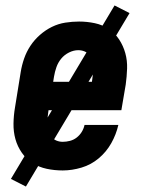

<svg xmlns="http://www.w3.org/2000/svg" viewBox="-20 -617 540 704"><path d="M210 8Q180 8 151.5 2Q123 -4 99.5 -19Q76 -34 60 -57Q44 -80 36.5 -107Q29 -134 29.5 -164Q30 -194 35 -223L56 -353Q60 -378 68.5 -402.5Q77 -427 91.5 -449Q106 -471 126.5 -489Q147 -507 170.5 -518.5Q194 -530 219.5 -534Q245 -538 270 -538Q299 -538 327.5 -532Q356 -526 379 -510.5Q402 -495 417 -472Q432 -449 439.5 -422Q447 -395 446 -365.5Q445 -336 441 -307L425 -213H158L157 -206Q155 -194 154 -182Q153 -170 154 -158Q155 -146 158.5 -135Q162 -124 169 -115Q176 -106 187 -101.5Q198 -97 210 -97Q223 -97 236.5 -100.5Q250 -104 261 -112.5Q272 -121 279.5 -133Q287 -145 290 -159H414Q406 -124 388 -92Q370 -60 342 -36.5Q314 -13 279 -2.5Q244 8 210 8ZM175 -317H317L318 -324Q320 -336 321 -348Q322 -360 321 -371.5Q320 -383 317 -394.5Q314 -406 307.5 -415Q301 -424 290 -428.5Q279 -433 267 -433Q250 -433 233 -424.5Q216 -416 204.5 -402Q193 -388 187 -371Q181 -354 178 -336ZM75 67 20 39 400 -597 455 -569Z"/></svg>

Font: Iosevka Slab Extrabold Oblique
Style: Regular
Weight: 800
Italic angle: -9°
Monospace: yes
Designer: Belleve Invis
Foundry: Belleve Invis
Version: Version 11.1.1; ttfautohint (v1.8.3)